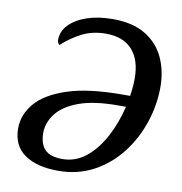

<svg xmlns="http://www.w3.org/2000/svg" viewBox="-82 -801 841 888"><g transform="rotate(10 338.5 -357.5)"><path d="M248 10Q148 10 90.5 -30.5Q33 -71 33 -152Q33 -215 78 -269Q123 -323 222 -356Q321 -389 485 -389H517Q524 -433 524 -471Q524 -559 481.5 -606Q439 -653 358 -653Q296 -653 247 -628.5Q198 -604 154 -564Q144 -573 144 -587Q144 -627 174 -658Q204 -689 256.5 -707Q309 -725 377 -725Q471 -725 530.5 -689Q590 -653 619 -591.5Q648 -530 648 -453Q648 -369 620.5 -286.5Q593 -204 541 -137Q489 -70 415 -30Q341 10 248 10ZM259 -47Q320 -47 369 -86.5Q418 -126 453 -191.5Q488 -257 507 -336H470Q356 -336 286 -310Q216 -284 183.5 -241.5Q151 -199 151 -151Q151 -100 176 -73.5Q201 -47 259 -47Z"/></g></svg>

Font: Noto Serif Medium
Style: Italic
Weight: 500
Italic angle: -12°
Designer: Monotype Design Team
Foundry: Monotype Imaging Inc.
Version: Version 2.014; ttfautohint (v1.8.4.7-5d5b)